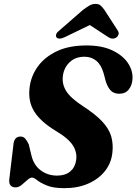

<svg xmlns="http://www.w3.org/2000/svg" viewBox="-20 -946 695 978"><path d="M308 12.5Q251.5 12.5 219 -1Q186.5 -14.5 169.5 -28Q152.5 -41.5 143 -41.5Q133 -41.5 119.2 -29Q105.5 -16.5 90.2 -4Q75 8.5 60 8.5Q24.5 8.5 27 -30.5L48 -206Q51 -250.5 84.5 -250.5Q99 -250.5 108.2 -240.2Q117.5 -230 126.5 -210.5L140.5 -152.5Q153 -103 188.8 -77.2Q224.5 -51.5 271 -51.5Q312 -51.5 337 -72Q362 -92.5 367.5 -128Q374.5 -168 351.8 -204.5Q329 -241 263 -280Q186.5 -326.5 154.5 -377.8Q122.5 -429 130.5 -498Q137 -557 171.8 -606Q206.5 -655 269 -684.8Q331.5 -714.5 420.5 -714.5Q498.5 -714.5 551.2 -689.8Q604 -665 630.5 -626.5Q657 -588 655 -545.5Q653.5 -512.5 636.2 -490.5Q619 -468.5 587.5 -468.5Q562.5 -468.5 546.8 -482.2Q531 -496 519.5 -529L508.5 -570.5Q496.5 -614.5 471.2 -635.8Q446 -657 410.5 -657Q363.5 -657 334.8 -629.2Q306 -601.5 300.5 -561Q294.5 -518.5 317.2 -482.2Q340 -446 402 -405.5Q466.5 -364 501 -326.8Q535.5 -289.5 546.5 -251.2Q557.5 -213 552.5 -169Q547 -115.5 514.8 -74.8Q482.5 -34 429.5 -10.8Q376.5 12.5 308 12.5ZM572.5 -755Q553 -742.5 530.5 -757.5L437.5 -818.5L311.5 -757.5Q280.5 -742.5 268.5 -755Q263.5 -760 265.8 -769.8Q268 -779.5 281.5 -790L402.5 -895.5Q421 -909 435 -917.5Q449 -926 466.5 -926Q484 -926 493 -917.5Q502 -909 512 -895.5L580 -790Q587 -779.5 583.5 -769.8Q580 -760 572.5 -755Z"/></svg>

Font: Fraunces 9pt
Style: Bold Italic
Weight: 700
Italic angle: -16°
Version: Version 1.000;[b76b70a41]